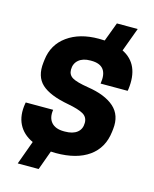

<svg xmlns="http://www.w3.org/2000/svg" viewBox="-131 -927 861 1074"><g transform="rotate(15 300.0 -390.0)"><path d="M263.2 -333Q153.8 -353 106.9 -396.5Q60.1 -439.9 69.8 -522L71.8 -539.1Q82.5 -628.9 153.6 -679.9Q224.6 -731 335 -731Q357.9 -731 369.1 -730L410.2 -839.8H530.8L480 -702.1Q586.9 -649.4 567.9 -502L565.9 -491.2H409.2Q427.2 -601.1 326.2 -601.1H320.8Q277.8 -601.1 253.4 -580.1Q229 -559.1 229 -523.9Q229 -493.7 253.9 -478.8Q278.8 -463.9 346.2 -453.1Q448.2 -437.5 500.2 -391.4Q552.2 -345.2 543 -264.2L541 -247.1Q529.8 -151.9 459 -101.3Q388.2 -50.8 268.1 -50.8Q247.6 -50.8 238.8 -51.8L198.2 60.1H77.1L127 -77.1Q68.8 -104 43.9 -154.1Q19 -204.1 30.8 -273.9L32.2 -280.8H190.9Q183.6 -233.9 207 -207Q230.5 -180.2 279.8 -180.2H285.2Q331.1 -180.2 356 -200Q380.9 -219.7 380.9 -255.9Q380.9 -289.1 353.3 -305.2Q325.7 -321.3 263.2 -333Z"/></g></svg>

Font: Cooper Hewitt
Style: Bold Italic
Weight: 712
Designer: Village Type and Design LLC
Foundry: Cooper Hewitt Smithsonian Design Museum
Version: 1.000